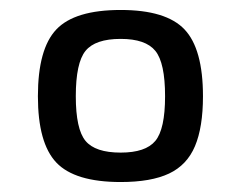

<svg xmlns="http://www.w3.org/2000/svg" viewBox="-20 -629 483 385"><path d="M222 -609Q313 -609 350 -570Q387 -531 387 -436Q387 -374 371 -336Q355 -298 319 -281Q283 -264 222 -264Q130 -264 93 -303Q56 -342 56 -436Q56 -531 93 -570Q130 -609 222 -609ZM222 -551Q171 -551 151.5 -527Q132 -503 132 -436Q132 -370 151.5 -346.5Q171 -323 222 -323Q272 -323 291.5 -346.5Q311 -370 311 -436Q311 -503 291.5 -527Q272 -551 222 -551Z"/></svg>

Font: Exo 2 Medium
Style: Regular
Weight: 500
Designer: Natanael Gama
Foundry: Natanael Gama
Version: Version 2.010